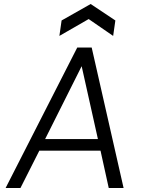

<svg xmlns="http://www.w3.org/2000/svg" viewBox="-20 -937 714 957"><path d="M8 0 365 -700H437L596 0H522L481 -186H176L82 0ZM205 -244H468L387 -607ZM276 -758 287 -835 432 -917 555 -835 544 -758 422 -842Z"/></svg>

Font: Host Grotesk Light
Style: Italic
Weight: 300
Italic angle: -8°
Designer: Doğukan Karapınar based on Poppins by Indian Type Foundry, Jonny Pinhorn
Foundry: Element Type
Version: Version 1.001; ttfautohint (v1.8.4.7-5d5b)